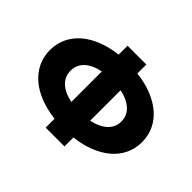

<svg xmlns="http://www.w3.org/2000/svg" viewBox="-151 -944 1177 1177"><g transform="rotate(45 437.5 -355.0)"><path d="M356 0V-77Q283 -86 224.5 -109Q166 -132 124.5 -168Q83 -204 60.5 -251.5Q38 -299 38 -355Q38 -411 60.5 -458.5Q83 -506 124.5 -542Q166 -578 224.5 -601Q283 -624 356 -633V-710H519V-632Q592 -624 650.5 -600.5Q709 -577 750.5 -541.5Q792 -506 814.5 -458.5Q837 -411 837 -355Q837 -299 814.5 -251.5Q792 -204 750.5 -168.5Q709 -133 650.5 -109.5Q592 -86 519 -78V0ZM217 -355Q217 -304 253.5 -270Q290 -236 356 -223V-487Q290 -474 253.5 -440Q217 -406 217 -355ZM658 -355Q658 -405 621.5 -439Q585 -473 519 -487V-223Q585 -237 621.5 -271Q658 -305 658 -355Z"/></g></svg>

Font: Geist ExtBd
Style: Regular
Weight: 400
Designer: Basement.studio, Andrés Briganti, Mateo Zaragoza
Foundry: Basement.studio, Vercel, Andrés Briganti, Guido Ferreyra, Mateo Zaragoza
Version: Version 1.401